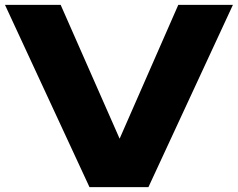

<svg xmlns="http://www.w3.org/2000/svg" viewBox="-20 -770 979 790"><path d="M427 -96.3 713.6 -750H938.4L590.7 0H348.2L0.5 -750H229.6L517.6 -96.3Z"/></svg>

Font: Unbounded Variable
Style: Regular
Weight: 400
Designer: Luke Prowse, Jean-Baptiste Morizot, Fátima Lázaro, Florian Runge
Foundry: NaN
Version: Version 1.600;FEAKit 1.0